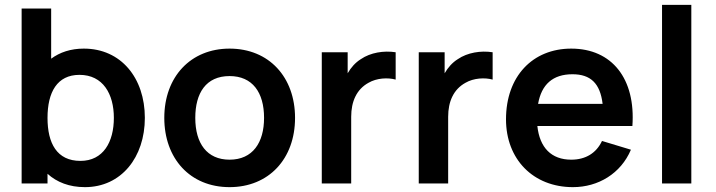

<svg xmlns="http://www.w3.org/2000/svg" viewBox="-20 -755 2944 790"><path d="M325 -555C271 -555 226.5 -540 190.5 -513.5V-720H69V0H175.5V-40C214 -5 265.5 15 329.5 15C479 15 576 -108 576 -270C576 -434 478 -555 325 -555ZM311 -93C214 -93 175.5 -165.5 175.5 -270C175.5 -375.5 215 -447 307 -447C404 -447 448.5 -368 448.5 -270C448.5 -171 405 -93 311 -93Z M924.5 15C1086 15 1194 -101.5 1194 -270C1194 -437 1087.5 -555 924.5 -555C765 -555 656 -439.5 656 -270C656 -103 762 15 924.5 15ZM924.5 -98C831.5 -98 783.5 -165 783.5 -270C783.5 -372 827.5 -442 924.5 -442C1019 -442 1066.5 -374.5 1066.5 -270C1066.5 -168.5 1020 -98 924.5 -98Z M1464.5 -511.5C1442 -497.5 1424 -477 1410.5 -453.5V-540H1304V0H1425V-274.5C1425 -337 1447 -387.5 1496.5 -414.5C1530 -434 1575.5 -436.5 1608 -427.5V-540C1559.5 -547.5 1504.5 -539 1464.5 -511.5Z M1863.5 -511.5C1841 -497.5 1823 -477 1809.5 -453.5V-540H1703V0H1824V-274.5C1824 -337 1846 -387.5 1895.5 -414.5C1929 -434 1974.5 -436.5 2007 -427.5V-540C1958.5 -547.5 1903.5 -539 1863.5 -511.5Z M2582 -236.5C2596 -431 2498 -555 2330.5 -555C2171.5 -555 2062 -441 2062 -264C2062 -100 2173.5 15 2337.5 15C2441.5 15 2534.5 -41 2576 -139L2457 -175C2433.5 -125 2389.5 -98 2330.5 -98C2248.5 -98 2200.5 -147.5 2191 -236.5ZM2335.5 -449.5C2410 -449.5 2449.5 -412 2459.5 -327.5H2194C2208 -407.5 2254.5 -449.5 2335.5 -449.5Z M2824.5 0V-735H2704V0Z"/></svg>

Font: Hauora
Style: Bold
Weight: 700
Designer: Wayne Shih
Foundry: WCYS
Version: Version 1.001;hotconv 1.0.109;makeotfexe 2.5.65596